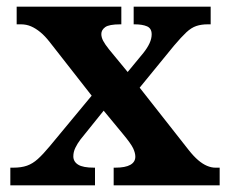

<svg xmlns="http://www.w3.org/2000/svg" viewBox="-20 -556 686 576"><path d="M11 0V-53H20Q44 -53 61 -59Q78 -65 93.5 -79Q109 -93 129 -117L255 -269L129 -430Q115 -448 101 -459.5Q87 -471 73 -477Q59 -483 43 -483H30V-536H344V-483H341Q307 -483 295.5 -474.5Q284 -466 284 -454Q284 -444 289.5 -433.5Q295 -423 307 -408L363 -340L410 -397Q422 -412 428.5 -426Q435 -440 435 -453Q435 -471 421 -477Q407 -483 384 -483H381V-536H612V-483H603Q584 -483 569 -478Q554 -473 539 -459Q524 -445 502 -419L399 -293L546 -106Q561 -87 574.5 -75.5Q588 -64 601 -58.5Q614 -53 626 -53H639V0H321V-53H326Q356 -53 371 -61.5Q386 -70 386 -86Q386 -97 379.5 -111Q373 -125 348 -155L291 -224L221 -137Q212 -125 206 -112.5Q200 -100 200 -87Q200 -71 214.5 -62Q229 -53 262 -53H265V0Z"/></svg>

Font: Noto Serif Tamil
Style: Bold
Weight: 700
Designer: Indian Type Foundry, Tom Grace, and the Monotype Design Team
Foundry: Monotype Imaging Inc.
Version: Version 2.003